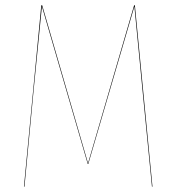

<svg xmlns="http://www.w3.org/2000/svg" viewBox="-20 -700 662 720"><path d="M485.8 -680.2 551.8 0H549.8L515.1 -354Q498 -527.8 483.9 -675.8L311 -85H309.1L137.2 -675.8Q136.2 -665.5 106 -360.8L71.8 0H69.8L134.8 -680.2H138.2L310.1 -87.9L482.9 -680.2Z"/></svg>

Font: Fira Sans Compressed Two
Style: Regular
Weight: 100
Width: 1
Designer: Carrois Corporate & Edenspiekermann AG
Foundry: Carrois Corporate GbR & Edenspiekermann AG
Version: Version 4.203;PS 004.203;hotconv 1.0.88;makeotf.lib2.5.64775